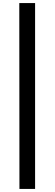

<svg xmlns="http://www.w3.org/2000/svg" viewBox="-20 -898 359 1264"><path d="M108 346H211V-878H107Z"/></svg>

Font: GenEiGothic-pro-Regular
Style: Bold
Weight: 700
Designer: Ryoko NISHIZUKA (kana & ideographs); Paul D. Hunt (Latin, Greek & Cyrillic); Wenlong ZHANG (bopomofo); Sandoll Communica
Foundry: Adobe Systems Incorporated; o_tamon
Version: Version 1.000.140830